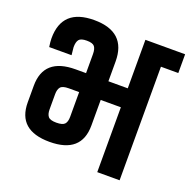

<svg xmlns="http://www.w3.org/2000/svg" viewBox="-120 -786 899 904"><g transform="rotate(20 329.5 -334.0)"><path d="M251 -420V-515Q251 -541 241.5 -553Q232 -565 202.5 -565Q173 -565 163.5 -553Q154 -541 154 -515L158 -476H46Q42 -501 42 -519Q42 -668 202.5 -668Q363 -668 363 -519V-420H460V-663H659V-569H572V0H460V-325H359V-197Q359 -57 199.5 -57Q40 -57 40 -197V-280Q40 -420 199 -420ZM251 -201V-325H199Q168 -325 158 -313Q148 -301 148 -277V-201Q148 -177 158 -165Q168 -153 199 -153Q230 -153 240.5 -164.5Q251 -176 251 -201Z"/></g></svg>

Font: Khand SemiBold
Style: Regular
Weight: 600
Designer: Devanagari: Sanchit Sawaria, Jyotish Sonowal; Latin: Satya Rajpurohit
Foundry: Indian Type Foundry
Version: Version 1.101;PS 1.0;hotconv 1.0.78;makeotf.lib2.5.61930; tt